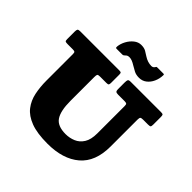

<svg xmlns="http://www.w3.org/2000/svg" viewBox="-253 -1211 1440 1440"><g transform="rotate(45 467.5 -491.0)"><path d="M645.5 -615H577.5Q559.5 -615 553.5 -620.8Q547.5 -626.5 547.5 -643.5V-713.5Q547.5 -734 551.5 -742Q555.5 -750 575.5 -750H898.5Q914.5 -750 918.5 -745Q922.5 -740 922.5 -723V-642.5Q922.5 -624.5 917.8 -619.8Q913 -615 894 -615H843.5Q824 -615 818.2 -610Q812.5 -605 812.5 -584.5V-300Q812.5 -139 719.2 -59.5Q626 20 462.5 20Q352.5 20 285.2 -5.5Q218 -31 182.8 -76.2Q147.5 -121.5 135 -181.5Q122.5 -241.5 122.5 -310V-589.5Q122.5 -607 117.2 -611Q112 -615 95.5 -615H42.5Q24 -615 18.2 -618.5Q12.5 -622 12.5 -640.5V-718.5Q12.5 -737 17.2 -743.5Q22 -750 39.5 -750H456.5Q470.5 -750 474 -745.2Q477.5 -740.5 477.5 -726V-639.5Q477.5 -624.5 473.2 -619.8Q469 -615 453 -615H385.5Q365.5 -615 361.5 -608.8Q357.5 -602.5 357.5 -582V-330Q357.5 -223.5 389.8 -175.2Q422 -127 507.5 -127Q549.5 -127 587.2 -142.8Q625 -158.5 648.8 -196.2Q672.5 -234 672.5 -300V-589.5Q672.5 -606.5 667 -610.8Q661.5 -615 645.5 -615ZM598 -815Q566.5 -815 544.8 -826.5Q523 -838 504 -849.5Q484 -862 468.8 -868Q453.5 -874 438.5 -874Q423 -874 415.5 -868Q408 -862 403 -857Q396 -850 388 -850H327Q318.5 -850 317.2 -853.8Q316 -857.5 316.5 -865Q319.5 -897 336.5 -928.5Q353.5 -960 379.8 -981Q406 -1002 437 -1002Q468.5 -1002 487.2 -990.8Q506 -979.5 524.5 -967.5Q562 -943 601.5 -943Q617.5 -943 627 -956Q630.5 -961 632 -964Q633.5 -967 640.5 -967H704.5Q711.5 -967 713 -964.5Q714.5 -962 714 -956Q713 -919 698.2 -886.8Q683.5 -854.5 658 -834.8Q632.5 -815 598 -815Z"/></g></svg>

Font: Besley* Fatface
Style: Regular
Weight: 900
Designer: Owen Earl
Foundry: indestructible type*
Version: Version 3.000; ttfautohint (v1.8.3)